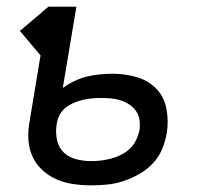

<svg xmlns="http://www.w3.org/2000/svg" viewBox="-20 -550 640 578"><path d="M254 8Q227 8 200 4Q173 0 149.5 -10.5Q126 -21 107 -38.5Q88 -56 77.5 -79.5Q67 -103 65.5 -130Q64 -157 69 -184L102 -383L40 -457L126 -530H210L169 -285Q185 -297 204 -306Q223 -315 241.5 -319.5Q260 -324 279.5 -326Q299 -328 319 -328Q356 -328 391 -318Q426 -308 450 -283.5Q474 -259 481 -222.5Q488 -186 482 -149Q478 -125 468 -101Q458 -77 440 -58Q422 -39 399 -26Q376 -13 352 -5Q328 3 303.5 5.5Q279 8 254 8ZM255 -65Q271 -65 286 -67Q301 -69 316 -73Q331 -77 345.5 -84.5Q360 -92 371.5 -103Q383 -114 390 -129Q397 -144 400 -159Q402 -174 400 -188.5Q398 -203 390 -215Q382 -227 370 -235Q358 -243 344.5 -247.5Q331 -252 316 -253.5Q301 -255 285 -255Q272 -255 259 -254Q246 -253 232.5 -250Q219 -247 206 -242Q193 -237 181.5 -229Q170 -221 162.5 -209Q155 -197 152 -184L150 -172Q147 -149 152 -127Q157 -105 172.5 -90.5Q188 -76 210 -70.5Q232 -65 255 -65Z"/></svg>

Font: Iosevka Curly Slab Extended
Style: Italic
Weight: 400
Width: 7
Italic angle: -9°
Monospace: yes
Designer: Belleve Invis
Foundry: Belleve Invis
Version: Version 11.1.0; ttfautohint (v1.8.3)